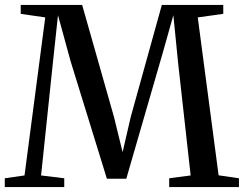

<svg xmlns="http://www.w3.org/2000/svg" viewBox="-22 -763 995 783"><path d="M78 -47.5 162.5 -692 62.5 -706.5V-743H313L443 -285.5L478 -142.5L511 -285.5L638 -743H888.5V-706.5L784.5 -692L869.5 -48L952.5 -36V0H668V-36L755.5 -47.5L704 -509.5L685 -701L640 -541.5L493 -34H414L266 -513L214.5 -701L194 -510L145.5 -47.5L240 -36V0H-2.5V-36Z"/></svg>

Font: Merriweather 72pt
Style: Regular
Weight: 400
Version: Version 2.100